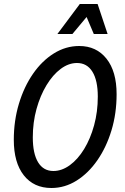

<svg xmlns="http://www.w3.org/2000/svg" viewBox="-20 -930 625 960"><path d="M49 -231Q49 -326 74.5 -411Q100 -496 145 -561Q190 -626 249.5 -663Q309 -700 376 -700Q462 -700 512.5 -636.5Q563 -573 563 -459Q563 -363 537.5 -278.5Q512 -194 467 -129Q422 -64 363 -27Q304 10 237 10Q149 10 99 -53.5Q49 -117 49 -231ZM144 -243Q144 -162 170.5 -118.5Q197 -75 247 -75Q289 -75 329 -104Q369 -133 400.5 -184.5Q432 -236 450.5 -303.5Q469 -371 469 -447Q469 -528 442 -571.5Q415 -615 365 -615Q323 -615 283.5 -585.5Q244 -556 212.5 -504Q181 -452 162.5 -385Q144 -318 144 -243ZM267 -760 379 -910H468L518 -760H449L413 -845L342 -760Z"/></svg>

Font: Radio Canada Condensed
Style: Italic
Weight: 400
Width: 3
Italic angle: -12°
Designer: Charles Daoud, Etienne Aubert Bonn, Alexandre Saumier Demers, Jacques Le Bailly
Foundry: Radio-Canada
Version: Version 2.104; ttfautohint (v1.8.4.7-5d5b);gftools[0.9.28.de